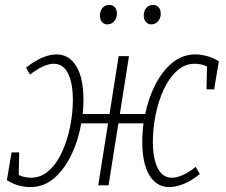

<svg xmlns="http://www.w3.org/2000/svg" viewBox="-20 -753 917 780"><path d="M102 7Q82 7 58 1Q34 -5 8 -21L27 -134H58L56 -42Q71 -35 84 -33Q97 -31 106 -31Q147 -31 179 -60Q211 -89 232.5 -136.5Q254 -184 265 -239.5Q276 -295 276 -347Q276 -415 256.5 -454.5Q237 -494 198 -494Q159 -494 102 -450L86 -478Q119 -505 151 -518.5Q183 -532 209 -532Q261 -532 290 -484Q319 -436 319 -348Q319 -320 316 -290H425L462 -525H504L467 -290H570Q583 -354 611 -409Q639 -464 680 -498Q721 -532 775 -532Q794 -532 818.5 -526Q843 -520 869 -504L850 -390H819L821 -483Q806 -490 793 -492Q780 -494 771 -494Q730 -494 698 -464.5Q666 -435 644.5 -388Q623 -341 612 -285.5Q601 -230 601 -178Q601 -110 620.5 -70.5Q640 -31 678 -31Q719 -31 775 -75L792 -46Q757 -18 725.5 -5.5Q694 7 668 7Q616 7 587 -41Q558 -89 558 -176Q558 -214 563 -252H461L421 0H379L419 -252H310Q299 -185 271 -126Q243 -67 201 -30Q159 7 102 7ZM416 -654Q402 -654 394 -664Q386 -674 386 -690Q386 -709 396.5 -721Q407 -733 424 -733Q438 -733 446.5 -723.5Q455 -714 455 -698Q455 -679 444 -666.5Q433 -654 416 -654ZM595 -654Q581 -654 572.5 -664Q564 -674 564 -690Q564 -709 574.5 -721Q585 -733 602 -733Q616 -733 624.5 -723.5Q633 -714 633 -698Q633 -679 622 -666.5Q611 -654 595 -654Z"/></svg>

Font: Bitter Light
Style: Italic
Weight: 300
Italic angle: -9°
Designer: Sol Matas, and Bitter project Authors
Foundry: Sol Matas
Version: Version 2.001